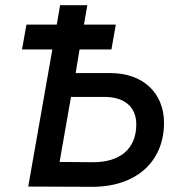

<svg xmlns="http://www.w3.org/2000/svg" viewBox="-20 -720 700 741"><path d="M89 0 334 1C504 2 613 -95 613 -246C613 -360 533 -438 406 -438H272L287 -529H410L427 -625H304L317 -700H212L199 -625H82L65 -529H182ZM210 -95 254 -346H382C461 -346 506 -307 506 -240C506 -147 445 -93 337 -94Z"/></svg>

Font: Fixel Display 20240404 Medium
Style: Italic
Weight: 500
Italic angle: -10°
Designer: AlfaBravo + MacPaw
Foundry: Kyrylo Tkachov, Marchela Mozhyna, Serhii Makarenko, Maria Weinstein, Zakhar Kryvoshyya
Version: Version 1.211;Glyphs 3.2 (3225)